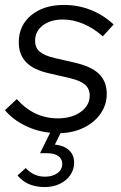

<svg xmlns="http://www.w3.org/2000/svg" viewBox="-33 -529 491 777"><path d="M148 228Q76 228 38 181L71 151Q103 186 149 186Q180 186 199.5 171.5Q219 157 219 134Q219 114 203 102.5Q187 91 158 91H129L170 8Q116 3 67 -21.5Q18 -46 -13 -83L35 -128Q104 -50 201 -50Q257 -50 293.5 -76Q330 -102 330 -142Q330 -170 311 -186.5Q292 -203 249 -213L167 -232Q103 -246 73 -277Q43 -308 43 -358Q43 -426 93.5 -467.5Q144 -509 226 -509Q282 -509 332.5 -489.5Q383 -470 427 -430L383 -382Q346 -415 304.5 -432.5Q263 -450 222 -450Q171 -450 140 -426Q109 -402 109 -364Q109 -336 127.5 -320Q146 -304 189 -294L271 -275Q337 -260 368 -229.5Q399 -199 399 -149Q399 -106 375 -70.5Q351 -35 308.5 -13.5Q266 8 212 10L189 56Q226 60 246.5 79Q267 98 267 129Q267 157 251.5 179.5Q236 202 209 215Q182 228 148 228Z"/></svg>

Font: Red Hat Display VF
Style: Italic
Weight: 300
Italic angle: -12°
Designer: Pentagram, MCKL
Foundry: Pentagram, MCKL
Version: Version 1.010